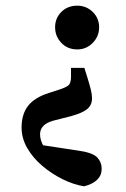

<svg xmlns="http://www.w3.org/2000/svg" viewBox="-20 -484 442 676"><path d="M252 -464Q284 -464 306.5 -442Q329 -420 329 -388Q329 -356 306.5 -333Q284 -310 252 -310Q218 -310 196 -333Q174 -356 174 -388Q174 -420 196 -442Q218 -464 252 -464ZM56 -35Q56 -82 79 -111.5Q102 -141 153 -157L190 -169Q214 -177 221.5 -184Q229 -191 230 -210V-245H277L288 -210Q296 -184 300 -167.5Q304 -151 304 -138Q304 -114 287 -100Q270 -86 230 -75L167 -59Q121 -46 121 -11Q121 11 135.5 34Q150 57 172 82L96 22L260 47Q307 54 322.5 70.5Q338 87 338 110Q338 156 276 172Q239 166 200.5 147Q162 128 129 100Q96 72 76 37.5Q56 3 56 -35Z"/></svg>

Font: Lisu Bosa Black
Style: Regular
Weight: 900
Designer: David Morse, Annie Olsen, Victor Gaultney, Frank Grießhammer (Latin)
Foundry: SIL International
Version: Version 2.000